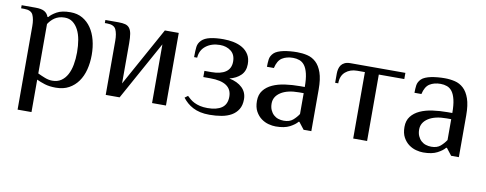

<svg xmlns="http://www.w3.org/2000/svg" viewBox="-62 -757 3097 1224"><g transform="rotate(10 1487.0 -145.0)"><path d="M177 -60Q200 -49 224.5 -39.5Q249 -30 272 -30Q306 -30 329.5 -46Q353 -62 368 -89.5Q383 -117 390 -154.5Q397 -192 397 -235Q397 -278 390.5 -315.5Q384 -353 369.5 -380.5Q355 -408 333.5 -424Q312 -440 282 -440Q261 -440 245 -435Q229 -430 216.5 -421.5Q204 -413 194 -402Q184 -391 177 -380ZM87 -350Q87 -395 74.5 -422.5Q62 -450 17 -450H-3V-470H87Q125 -470 144.5 -459Q164 -448 172 -425H177Q192 -444 224 -462Q256 -480 312 -480Q357 -480 390.5 -460.5Q424 -441 446.5 -408Q469 -375 480.5 -330.5Q492 -286 492 -235Q492 -184 480.5 -139.5Q469 -95 445.5 -62Q422 -29 386.5 -9.5Q351 10 302 10Q260 10 230 0.5Q200 -9 177 -20V190H87Z M924 -380 714 0H624V-350Q624 -395 611.5 -422.5Q599 -450 554 -450H539V-470H624Q650 -470 667.5 -465.5Q685 -461 695.5 -447.5Q706 -434 710 -410.5Q714 -387 714 -350V-90L924 -470H1014V0H924Z M1217 -260H1262Q1322 -260 1354.5 -282.5Q1387 -305 1387 -350Q1387 -395 1358 -417.5Q1329 -440 1287 -440Q1233 -440 1196.5 -412Q1160 -384 1157 -335H1137Q1137 -377 1140 -401.5Q1143 -426 1162 -445Q1181 -464 1217 -472Q1253 -480 1302 -480Q1336 -480 1368 -473.5Q1400 -467 1425.5 -452Q1451 -437 1466.5 -412Q1482 -387 1482 -350Q1482 -305 1454.5 -278Q1427 -251 1382 -240Q1436 -229 1466.5 -199.5Q1497 -170 1497 -125Q1497 -86 1481 -60Q1465 -34 1438 -18.5Q1411 -3 1374.5 3.5Q1338 10 1297 10Q1263 10 1236.5 4Q1210 -2 1189 -13Q1168 -24 1151.5 -38.5Q1135 -53 1122 -70L1142 -85Q1151 -76 1163 -66Q1175 -56 1191 -48Q1207 -40 1228 -35Q1249 -30 1277 -30Q1337 -30 1369.5 -53Q1402 -76 1402 -125Q1402 -220 1262 -220H1217Z M1865 -230H1835Q1760 -230 1717.5 -202.5Q1675 -175 1675 -130Q1675 -106 1683 -88Q1691 -70 1704 -58Q1717 -46 1734 -40.5Q1751 -35 1770 -35Q1807 -35 1828.5 -53.5Q1850 -72 1865 -95ZM1905 0 1870 -45H1865Q1850 -26 1816 -8Q1782 10 1725 10Q1704 10 1679 3.5Q1654 -3 1632 -19Q1610 -35 1595 -62Q1580 -89 1580 -130Q1580 -171 1601 -198Q1622 -225 1657 -241Q1692 -257 1738 -263.5Q1784 -270 1835 -270H1865Q1865 -322 1857 -355.5Q1849 -389 1835 -407.5Q1821 -426 1801.5 -433Q1782 -440 1760 -440Q1718 -440 1689.5 -422Q1661 -404 1650 -355H1605Q1605 -381 1608 -403.5Q1611 -426 1630 -445Q1639 -454 1655.5 -461Q1672 -468 1692 -472Q1712 -476 1734.5 -478Q1757 -480 1780 -480Q1814 -480 1845.5 -472.5Q1877 -465 1901.5 -442.5Q1926 -420 1940.5 -378.5Q1955 -337 1955 -270V0Z M2176 -430Q2131 -430 2101 -404.5Q2071 -379 2071 -330H2051V-390Q2051 -405 2054.5 -419.5Q2058 -434 2066 -445Q2074 -456 2088.5 -463Q2103 -470 2126 -470H2481V-430H2316V0H2226V-430Z M2820 -230H2790Q2715 -230 2672.5 -202.5Q2630 -175 2630 -130Q2630 -106 2638 -88Q2646 -70 2659 -58Q2672 -46 2689 -40.5Q2706 -35 2725 -35Q2762 -35 2783.5 -53.5Q2805 -72 2820 -95ZM2860 0 2825 -45H2820Q2805 -26 2771 -8Q2737 10 2680 10Q2659 10 2634 3.5Q2609 -3 2587 -19Q2565 -35 2550 -62Q2535 -89 2535 -130Q2535 -171 2556 -198Q2577 -225 2612 -241Q2647 -257 2693 -263.5Q2739 -270 2790 -270H2820Q2820 -322 2812 -355.5Q2804 -389 2790 -407.5Q2776 -426 2756.5 -433Q2737 -440 2715 -440Q2673 -440 2644.5 -422Q2616 -404 2605 -355H2560Q2560 -381 2563 -403.5Q2566 -426 2585 -445Q2594 -454 2610.5 -461Q2627 -468 2647 -472Q2667 -476 2689.5 -478Q2712 -480 2735 -480Q2769 -480 2800.5 -472.5Q2832 -465 2856.5 -442.5Q2881 -420 2895.5 -378.5Q2910 -337 2910 -270V0Z"/></g></svg>

Font: Philosopher
Style: Regular
Weight: 400
Designer: Jovanny Lemonad
Foundry: Jovanny Lemonad
Version: Version 1.000